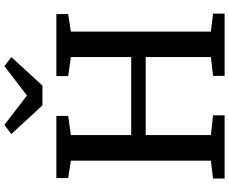

<svg xmlns="http://www.w3.org/2000/svg" viewBox="-102 -910 1012 848"><g transform="rotate(-90 404.0 -486.0)"><path d="M118.5 -60.5V-679L41.5 -691V-743H316V-691L231.5 -679V-412.5H576V-679L492 -691V-743H766V-691L688.5 -679V-60.5L768 -51V0H493V-51L576 -60.5V-348.5H231.5V-60.5L318.5 -51V0H39.5V-51ZM362.5 -804.5 236 -942 276.5 -972.5 406 -873 536 -972.5 576 -942 450 -804.5Z"/></g></svg>

Font: Merriweather Medium
Style: Regular
Weight: 500
Version: Version 2.100